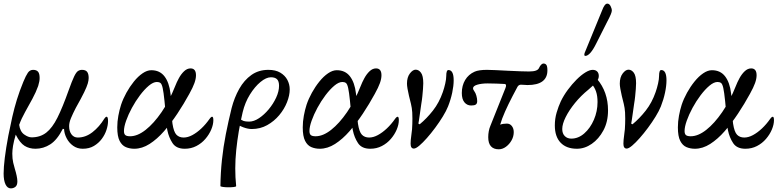

<svg xmlns="http://www.w3.org/2000/svg" viewBox="-46 -811 4303 1061"><path d="M14 230Q-5 230 -15.5 208Q-26 186 -26 148Q-26 114 -19.5 61Q-13 8 0 -61Q11 -117 22 -165.5Q33 -214 47.5 -261Q62 -308 83 -359Q97 -393 108 -409Q119 -425 137 -425Q155 -425 164 -415Q173 -405 173 -380Q173 -370 171 -360Q169 -350 165 -336Q153 -302 133 -265Q113 -228 92.5 -191.5Q72 -155 60 -121Q65 -84 87.5 -68Q110 -52 129 -52Q176 -52 209.5 -78Q243 -104 271.5 -161Q300 -218 333 -311Q352 -364 363.5 -388Q375 -412 385 -418.5Q395 -425 407 -425Q427 -425 435.5 -414Q444 -403 444 -380Q444 -367 439 -349.5Q434 -332 419 -301Q404 -270 373 -215Q357 -184 346.5 -159Q336 -134 336 -114Q336 -86 349 -68.5Q362 -51 384 -51Q427 -51 465 -80.5Q503 -110 531 -156Q538 -166 543 -166Q551 -166 551 -142Q551 -120 542.5 -93.5Q534 -67 516.5 -43.5Q499 -20 473 -4.5Q447 11 411 11Q381 11 358 -5.5Q335 -22 322 -47.5Q309 -73 308 -98L301 -99Q270 -38 232 -13.5Q194 11 150 11Q116 11 90 -5Q64 -21 41 -67Q30 -30 26 -5Q22 20 22 38Q22 66 27 88Q32 110 36 122Q42 141 46 160Q50 179 50 191Q50 213 39 221.5Q28 230 14 230Z M696 11Q671 11 649.5 2Q628 -7 615 -32.5Q602 -58 602 -107Q602 -139 608 -171.5Q614 -204 623 -232Q634 -265 652.5 -298.5Q671 -332 694 -360.5Q717 -389 742 -406Q767 -423 790 -423Q837 -423 863 -389Q889 -355 896 -295Q899 -278 900 -247Q901 -216 902.5 -183.5Q904 -151 907 -128Q914 -82 929 -66.5Q944 -51 969 -51Q992 -51 1017 -64.5Q1042 -78 1066.5 -101Q1091 -124 1112 -154Q1117 -161 1120.5 -163.5Q1124 -166 1126 -166Q1133 -166 1133 -147Q1133 -123 1121.5 -95.5Q1110 -68 1089 -43.5Q1068 -19 1039 -4Q1010 11 975 11Q928 11 907.5 -20Q887 -51 879 -90Q878 -94 877.5 -97.5Q877 -101 876.5 -105.5Q876 -110 876 -116Q868 -204 863 -253Q858 -302 853 -324.5Q848 -347 840.5 -352.5Q833 -358 821 -358Q801 -358 776.5 -337.5Q752 -317 727.5 -284.5Q703 -252 683 -215Q663 -178 651 -144Q639 -110 639 -87Q639 -71 646.5 -64.5Q654 -58 673 -58Q714 -58 759 -93.5Q804 -129 847 -191.5Q890 -254 922 -335Q930 -356 942.5 -379Q955 -402 971.5 -417.5Q988 -433 1007 -433Q1037 -433 1037 -395Q1037 -376 1028.5 -352Q1020 -328 1000 -292Q970 -237 934.5 -183.5Q899 -130 860.5 -86Q822 -42 780.5 -15.5Q739 11 696 11Z M1172 217Q1173 143 1180.5 72Q1188 1 1202 -70Q1216 -141 1234 -214Q1249 -272 1276 -320Q1303 -368 1343 -396.5Q1383 -425 1437 -425Q1477 -425 1503 -409.5Q1529 -394 1542 -369.5Q1555 -345 1555 -317Q1555 -284 1540 -246Q1525 -208 1497 -174.5Q1469 -141 1430.5 -119.5Q1392 -98 1345 -98Q1324 -98 1298.5 -107.5Q1273 -117 1250 -134L1274 -158Q1290 -146 1300.5 -142.5Q1311 -139 1331 -139Q1357 -139 1385.5 -158Q1414 -177 1439 -207Q1464 -237 1480 -271.5Q1496 -306 1496 -337Q1496 -362 1485 -373Q1474 -384 1451 -384Q1425 -384 1393.5 -358Q1362 -332 1335 -288.5Q1308 -245 1295 -191Q1270 -85 1259.5 18Q1249 121 1259 217Q1259 221 1246 222.5Q1233 224 1216 224Q1199 224 1185.5 222Q1172 220 1172 217Z M1721 11Q1696 11 1674.5 2Q1653 -7 1640 -32.5Q1627 -58 1627 -107Q1627 -139 1633 -171.5Q1639 -204 1648 -232Q1659 -265 1677.5 -298.5Q1696 -332 1719 -360.5Q1742 -389 1767 -406Q1792 -423 1815 -423Q1862 -423 1888 -389Q1914 -355 1921 -295Q1924 -278 1925 -247Q1926 -216 1927.5 -183.5Q1929 -151 1932 -128Q1939 -82 1954 -66.5Q1969 -51 1994 -51Q2017 -51 2042 -64.5Q2067 -78 2091.5 -101Q2116 -124 2137 -154Q2142 -161 2145.5 -163.5Q2149 -166 2151 -166Q2158 -166 2158 -147Q2158 -123 2146.5 -95.5Q2135 -68 2114 -43.5Q2093 -19 2064 -4Q2035 11 2000 11Q1953 11 1932.5 -20Q1912 -51 1904 -90Q1903 -94 1902.5 -97.5Q1902 -101 1901.5 -105.5Q1901 -110 1901 -116Q1893 -204 1888 -253Q1883 -302 1878 -324.5Q1873 -347 1865.5 -352.5Q1858 -358 1846 -358Q1826 -358 1801.5 -337.5Q1777 -317 1752.5 -284.5Q1728 -252 1708 -215Q1688 -178 1676 -144Q1664 -110 1664 -87Q1664 -71 1671.5 -64.5Q1679 -58 1698 -58Q1739 -58 1784 -93.5Q1829 -129 1872 -191.5Q1915 -254 1947 -335Q1955 -356 1967.5 -379Q1980 -402 1996.5 -417.5Q2013 -433 2032 -433Q2062 -433 2062 -395Q2062 -376 2053.5 -352Q2045 -328 2025 -292Q1995 -237 1959.5 -183.5Q1924 -130 1885.5 -86Q1847 -42 1805.5 -15.5Q1764 11 1721 11Z M2241 10Q2223 10 2223 -17Q2223 -26 2224 -38Q2225 -50 2228 -72Q2230 -82 2231 -96.5Q2232 -111 2232.5 -127Q2233 -143 2233 -155Q2233 -195 2229.5 -214Q2226 -233 2225 -237Q2219 -260 2214 -281.5Q2209 -303 2206 -320.5Q2203 -338 2203 -349Q2203 -384 2219 -405Q2235 -426 2251 -426Q2268 -426 2280.5 -409Q2293 -392 2293 -351Q2293 -337 2291.5 -319Q2290 -301 2288 -280Q2286 -259 2282 -236Q2277 -202 2274 -179.5Q2271 -157 2269 -145Q2267 -133 2266 -128L2273 -124Q2312 -156 2346.5 -200Q2381 -244 2401 -302Q2409 -325 2414.5 -349.5Q2420 -374 2420 -391Q2420 -424 2432 -424Q2461 -424 2461 -367Q2461 -337 2453 -299Q2445 -261 2430 -223Q2420 -198 2401 -167Q2382 -136 2359 -105Q2336 -74 2313 -48Q2290 -22 2271 -6Q2252 10 2241 10Z M2710 14Q2682 14 2667 -2.5Q2652 -19 2652 -53Q2652 -70 2655 -86Q2658 -102 2664 -116L2747 -324Q2756 -346 2742 -347Q2722 -348 2698.5 -349Q2675 -350 2649 -350Q2615 -350 2591.5 -343Q2568 -336 2568 -323Q2568 -320 2569.5 -316Q2571 -312 2575 -307Q2582 -298 2586.5 -282Q2591 -266 2591 -252Q2591 -239 2583.5 -233.5Q2576 -228 2558 -228Q2535 -228 2520.5 -245.5Q2506 -263 2506 -297Q2506 -338 2524.5 -369Q2543 -400 2577 -415Q2588 -420 2605.5 -422.5Q2623 -425 2645 -425Q2663 -425 2692.5 -423.5Q2722 -422 2762 -420Q2803 -418 2832 -417Q2861 -416 2877 -416Q2902 -416 2915.5 -421Q2929 -426 2933 -436Q2938 -447 2944.5 -453.5Q2951 -460 2957 -460Q2968 -460 2973.5 -452Q2979 -444 2979 -422Q2979 -382 2951.5 -361.5Q2924 -341 2869 -341Q2859 -341 2851 -342Q2843 -343 2833 -343Q2821 -343 2814 -332L2787 -281Q2763 -235 2745 -194.5Q2727 -154 2718 -122Q2725 -125 2735 -126.5Q2745 -128 2755 -128Q2772 -128 2782.5 -114.5Q2793 -101 2793 -81Q2793 -57 2781 -35.5Q2769 -14 2750 0Q2731 14 2710 14Z M3142 11Q3084 11 3052 -22.5Q3020 -56 3020 -118Q3020 -155 3030 -189Q3040 -223 3053 -251Q3069 -284 3092 -315Q3115 -346 3140 -371Q3165 -396 3188.5 -410.5Q3212 -425 3229 -425Q3245 -425 3254 -416Q3263 -407 3263 -391Q3263 -375 3250.5 -359Q3238 -343 3206 -316Q3164 -282 3131.5 -242Q3099 -202 3080 -164Q3061 -126 3061 -98Q3061 -73 3075 -59Q3089 -45 3111 -45Q3150 -45 3183 -74Q3216 -103 3236 -149.5Q3256 -196 3256 -247Q3256 -281 3248 -304.5Q3240 -328 3226 -344L3253 -375Q3314 -303 3314 -201Q3314 -138 3288.5 -90.5Q3263 -43 3224 -16Q3185 11 3142 11ZM3188 -502Q3186 -502 3184.5 -503.5Q3183 -505 3183 -509Q3183 -511 3183.5 -513.5Q3184 -516 3185 -519L3281 -753Q3295 -791 3310 -791Q3321 -791 3328 -777.5Q3335 -764 3335 -752Q3335 -746 3329 -731Q3323 -716 3306 -684L3249 -571Q3215 -502 3188 -502Z M3417 10Q3399 10 3399 -17Q3399 -26 3400 -38Q3401 -50 3404 -72Q3406 -82 3407 -96.5Q3408 -111 3408.5 -127Q3409 -143 3409 -155Q3409 -195 3405.5 -214Q3402 -233 3401 -237Q3395 -260 3390 -281.5Q3385 -303 3382 -320.5Q3379 -338 3379 -349Q3379 -384 3395 -405Q3411 -426 3427 -426Q3444 -426 3456.5 -409Q3469 -392 3469 -351Q3469 -337 3467.5 -319Q3466 -301 3464 -280Q3462 -259 3458 -236Q3453 -202 3450 -179.5Q3447 -157 3445 -145Q3443 -133 3442 -128L3449 -124Q3488 -156 3522.5 -200Q3557 -244 3577 -302Q3585 -325 3590.5 -349.5Q3596 -374 3596 -391Q3596 -424 3608 -424Q3637 -424 3637 -367Q3637 -337 3629 -299Q3621 -261 3606 -223Q3596 -198 3577 -167Q3558 -136 3535 -105Q3512 -74 3489 -48Q3466 -22 3447 -6Q3428 10 3417 10Z M3794 11Q3769 11 3747.5 2Q3726 -7 3713 -32.5Q3700 -58 3700 -107Q3700 -139 3706 -171.5Q3712 -204 3721 -232Q3732 -265 3750.5 -298.5Q3769 -332 3792 -360.5Q3815 -389 3840 -406Q3865 -423 3888 -423Q3935 -423 3961 -389Q3987 -355 3994 -295Q3997 -278 3998 -247Q3999 -216 4000.5 -183.5Q4002 -151 4005 -128Q4012 -82 4027 -66.5Q4042 -51 4067 -51Q4090 -51 4115 -64.5Q4140 -78 4164.5 -101Q4189 -124 4210 -154Q4215 -161 4218.5 -163.5Q4222 -166 4224 -166Q4231 -166 4231 -147Q4231 -123 4219.5 -95.5Q4208 -68 4187 -43.5Q4166 -19 4137 -4Q4108 11 4073 11Q4026 11 4005.5 -20Q3985 -51 3977 -90Q3976 -94 3975.5 -97.5Q3975 -101 3974.5 -105.5Q3974 -110 3974 -116Q3966 -204 3961 -253Q3956 -302 3951 -324.5Q3946 -347 3938.5 -352.5Q3931 -358 3919 -358Q3899 -358 3874.5 -337.5Q3850 -317 3825.5 -284.5Q3801 -252 3781 -215Q3761 -178 3749 -144Q3737 -110 3737 -87Q3737 -71 3744.5 -64.5Q3752 -58 3771 -58Q3812 -58 3857 -93.5Q3902 -129 3945 -191.5Q3988 -254 4020 -335Q4028 -356 4040.5 -379Q4053 -402 4069.5 -417.5Q4086 -433 4105 -433Q4135 -433 4135 -395Q4135 -376 4126.5 -352Q4118 -328 4098 -292Q4068 -237 4032.5 -183.5Q3997 -130 3958.5 -86Q3920 -42 3878.5 -15.5Q3837 11 3794 11Z"/></svg>

Font: Junicode VF
Style: Italic
Weight: 400
Italic angle: -11°
Designer: Peter S. Baker
Version: Version 2.209